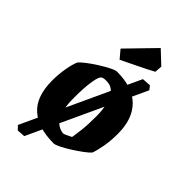

<svg xmlns="http://www.w3.org/2000/svg" viewBox="-240 -787 960 960"><g transform="rotate(45 240.5 -306.5)"><path d="M257 11Q147 11 88.5 -41.5Q30 -94 30 -207Q30 -251 37.5 -293.5Q45 -336 55 -358Q64 -370 87.5 -388Q111 -406 139.5 -424Q168 -442 192.5 -454.5Q217 -467 228 -467Q339 -467 395 -411Q451 -355 451 -251Q451 -201 443.5 -159.5Q436 -118 427 -94Q418 -83 394.5 -65.5Q371 -48 343.5 -30.5Q316 -13 292 -1Q268 11 257 11ZM259 -58Q262 -59 272 -63.5Q282 -68 291 -72.5Q300 -77 300 -77Q304 -100 308.5 -137.5Q313 -175 313 -237Q313 -281 304 -317.5Q295 -354 275.5 -375.5Q256 -397 223 -397Q216 -397 209 -396.5Q202 -396 195 -392Q183 -387 175.5 -341.5Q168 -296 168 -222Q168 -155 182 -120Q196 -85 217 -71.5Q238 -58 259 -58ZM346 -532 393 -535 408 -515 128 89 85 92 66 72ZM195 -518 159 -561 299 -705 367 -641 364 -602Q329 -583 281.5 -560Q234 -537 195 -518Z"/></g></svg>

Font: Grenze Gotisch
Style: Bold
Weight: 700
Designer: Renata Polastri
Foundry: Omnibus-Type
Version: Version 1.001